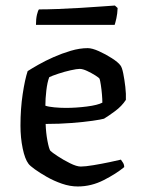

<svg xmlns="http://www.w3.org/2000/svg" viewBox="-20 -674 509 694"><path d="M261 0Q233 0 204 -10Q175 -20 149.5 -34.5Q124 -49 106 -62Q88 -75 83 -82Q70 -99 62 -137.5Q54 -176 54 -220Q54 -281 62 -334Q70 -387 80 -417Q94 -426 118.5 -440Q143 -454 173.5 -467.5Q204 -481 236 -490.5Q268 -500 297 -500Q313 -500 337.5 -489Q362 -478 384.5 -463.5Q407 -449 415 -438Q421 -431 425.5 -408.5Q430 -386 433 -360Q436 -334 435 -313Q420 -290 395.5 -272Q371 -254 356 -245Q346 -242 315 -237.5Q284 -233 239.5 -229.5Q195 -226 145 -226Q146 -194 151.5 -165Q157 -136 162 -129Q168 -123 188.5 -109.5Q209 -96 233 -84Q257 -72 272 -72Q288 -72 318 -77Q348 -82 376.5 -88Q405 -94 417 -97Q420 -93 424.5 -86Q429 -79 429 -70Q400 -46 355 -23Q310 0 261 0ZM218 -284Q255 -284 294 -289Q333 -294 350 -303Q350 -315 348.5 -333Q347 -351 344.5 -367Q342 -383 340 -389Q338 -393 324.5 -401.5Q311 -410 295 -417.5Q279 -425 268 -425Q258 -425 235.5 -420Q213 -415 190.5 -407.5Q168 -400 158 -395Q151 -377 147.5 -347Q144 -317 144 -292Q155 -288 176.5 -286Q198 -284 218 -284ZM110 -584Q110 -606 113.6 -621Q117.2 -636 120.8 -640Q149.6 -640 189.2 -641.5Q228.8 -643 270.7 -645.5Q312.5 -648 345.8 -650.5Q379.1 -653 395.3 -654L405.2 -645Q404.3 -624 400.7 -608Q397.1 -592 394.4 -584Z"/></svg>

Font: Texturina
Style: Regular
Weight: 400
Designer: Guillermo Torres Carreño
Foundry: Omnibus-Type
Version: Version 1.002; ttfautohint (v1.8.3)